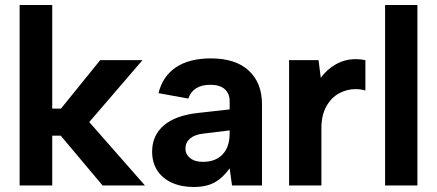

<svg xmlns="http://www.w3.org/2000/svg" viewBox="-20 -740 1744 766"><path d="M58.3 -720H188.4V-306.7H223.2L379.7 -500H548.4L336.1 -253L558.4 0H389.3L222.2 -198.8H188.4V0H58.3Z M586.9 -135Q586.9 -199 633.1 -239.3Q679.4 -279.5 770.9 -289.5L896.2 -303.5V-337.9Q896.2 -365.8 877.2 -383.7Q858.3 -401.7 818 -401.7Q784.2 -401.7 762 -387.5Q739.9 -373.2 731.4 -346.8L612.4 -368.3Q628.4 -434.9 681.1 -470.9Q733.9 -507 821.5 -507Q920.1 -507 972.6 -458.2Q1025.2 -409.4 1025.2 -324.8V0H905.7L896.2 -68.4Q869.1 -30.4 836.2 -12.2Q803.2 6 752.3 6Q703.9 6 666.4 -10.7Q628.9 -27.5 607.9 -59.2Q586.9 -91 586.9 -135ZM896.2 -207.9V-219.8L790.5 -206.9Q756.2 -202.9 738.1 -187.2Q719.9 -171.5 719.9 -147.6Q719.9 -124.2 738.6 -109.3Q757.3 -94.3 789.7 -94.3Q839.9 -94.3 868 -124Q896.2 -153.6 896.2 -207.9Z M1133.3 -500H1250.8L1259.8 -429.5Q1284.8 -464 1320.8 -484Q1356.8 -504 1399.3 -504Q1420.3 -504 1437.8 -500V-379Q1418.4 -384.5 1398.8 -384.5Q1363.8 -384.5 1332.6 -367.5Q1301.3 -350.6 1281.8 -315.3Q1262.3 -280.1 1262.3 -229.1V0H1133.3Z M1516.3 -720H1645.3V0H1516.3Z"/></svg>

Font: AF Albert Sans Medium
Style: Regular
Weight: 500
Designer: Andreas Rasmussen
Foundry: a.Foundry
Version: Version 1.300;Glyphs 3.2 (3231)